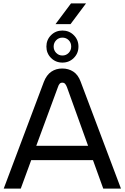

<svg xmlns="http://www.w3.org/2000/svg" viewBox="-20 -1118 739 1138"><path d="M2 0 240 -633Q256 -674 284 -693Q312 -712 349 -712Q386 -712 414.5 -693.5Q443 -675 458 -634L697 0H592L531 -169H165L103 0ZM195 -254H502L377 -601Q372 -614 366 -621Q360 -628 349 -628Q339 -628 333 -621Q327 -614 323 -601ZM350 -747Q310 -747 282.5 -774.5Q255 -802 255 -842Q255 -882 282.5 -909.5Q310 -937 350 -937Q390 -937 417.5 -909.5Q445 -882 445 -842Q445 -802 417.5 -774.5Q390 -747 350 -747ZM350 -789Q372 -789 387 -804.5Q402 -820 402 -842Q402 -865 387 -880Q372 -895 350 -895Q328 -895 313 -879.5Q298 -864 298 -842Q298 -820 313 -804.5Q328 -789 350 -789ZM309 -975 401 -1098H490L398 -975Z"/></svg>

Font: MuseoModerno Thin
Style: Regular
Weight: 400
Version: Version 1.003